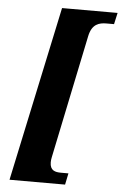

<svg xmlns="http://www.w3.org/2000/svg" viewBox="-59 -802 617 971"><g transform="rotate(5 249.0 -316.0)"><path d="M27 128H309L321 70H283C254 70 227 64 227 22C227 13 228 6 230 -4L360 -630C373 -693 410 -702 447 -702H485L498 -760H216Z"/></g></svg>

Font: Noto Serif Condensed Black
Style: Italic
Weight: 900
Width: 3
Italic angle: -12°
Designer: Monotype Design Team
Foundry: Monotype Imaging Inc.
Version: Version 2.013